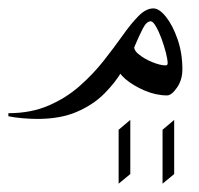

<svg xmlns="http://www.w3.org/2000/svg" viewBox="-39 -254 476 459"><path d="M50.3 30.3Q33.7 30.3 14.4 28.6Q-4.9 26.9 -19 23.9V16.6Q34.7 16.6 76.7 -1.5Q118.7 -19.5 151.1 -48.1Q183.6 -76.7 208.7 -108.6Q233.9 -140.6 254.2 -169.2Q274.4 -197.8 292.2 -215.8Q310.1 -233.9 327.6 -233.9Q341.8 -233.9 357.9 -213.6Q374 -193.4 385.5 -160.2Q397 -127 397 -88.4Q397 -63 384 -44.4Q371.1 -25.9 360.4 -25.9Q334 -25.9 306.6 -37.6Q279.3 -49.3 261 -64.9Q242.7 -80.6 244.1 -92.3L283.2 -146.5Q278.3 -136.2 292 -124.8Q305.7 -113.3 325 -105.5Q344.2 -97.7 356.4 -97.7Q361.8 -97.7 361.8 -102.5Q361.8 -111.3 357.7 -127.7Q353.5 -144 347.2 -161.4Q340.8 -178.7 333.7 -190.9Q326.7 -203.1 321.3 -203.1Q311.5 -203.1 302.7 -186.3Q293.9 -169.4 282.7 -142.8Q271.5 -116.2 254.2 -86.4Q236.8 -56.6 210.2 -30Q183.6 -3.4 144.5 13.4Q105.5 30.3 50.3 30.3ZM377.4 162.1 349.6 185.1V56.2L377.4 32.7ZM272.5 162.1 244.6 185.1V56.2L272.5 32.7Z"/></svg>

Font: Lateef Light
Style: Regular
Weight: 300
Designer: SIL International
Foundry: SIL International
Version: Version 4.200